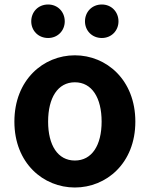

<svg xmlns="http://www.w3.org/2000/svg" viewBox="-20 -820 666 854"><path d="M313 14C453 14 582 -94 582 -279C582 -465 453 -574 313 -574C173 -574 44 -465 44 -279C44 -94 173 14 313 14ZM313 -106C237 -106 194 -174 194 -279C194 -385 237 -454 313 -454C389 -454 432 -385 432 -279C432 -174 389 -106 313 -106ZM194 -651C237 -651 268 -684 268 -725C268 -767 237 -800 194 -800C150 -800 119 -767 119 -725C119 -684 150 -651 194 -651ZM433 -651C476 -651 507 -684 507 -725C507 -767 476 -800 433 -800C389 -800 358 -767 358 -725C358 -684 389 -651 433 -651Z"/></svg>

Font: Kinto Sans
Style: Bold
Weight: 700
Designer: Authors: Ryoko NISHIZUKA  (kana & ideographs); Paul D. Hunt (Latin, Greek & Cyrillic); Wenlong ZHANG  (bopomofo); Sandol
Foundry: Adobe Systems Incorporated, ookami Inc.
Version: Version 0.001